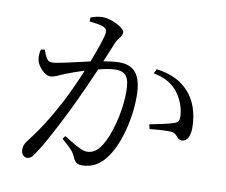

<svg xmlns="http://www.w3.org/2000/svg" viewBox="-84 -866 1167 991"><g transform="rotate(10 500.0 -370.5)"><path d="M686 -522C751 -510 791 -483 819 -444C849 -402 858 -358 860 -332C861 -306 858 -297 837 -289C810 -279 746 -266 709 -259L715 -235C749 -239 812 -244 833 -240C862 -234 860 -206 889 -206C918 -207 931 -240 931 -280C931 -357 906 -423 869 -463C829 -508 779 -534 698 -546ZM314 -728C338 -726 375 -721 390 -713C403 -707 406 -699 406 -687C406 -668 384 -603 354 -526C280 -510 190 -486 158 -486C129 -486 122 -518 111 -545L91 -542C86 -523 85 -500 89 -484C97 -452 134 -414 160 -414C185 -414 199 -425 242 -442C262 -450 296 -462 333 -474C309 -416 282 -357 258 -309C201 -201 157 -133 102 -62C89 -45 86 -33 86 -16C86 7 102 21 116 21C131 21 142 14 157 -10C200 -73 250 -171 305 -282C337 -349 371 -425 400 -492C434 -501 467 -507 490 -507C546 -507 563 -476 563 -403C563 -289 526 -167 493 -116C467 -75 444 -64 413 -64C390 -64 345 -91 293 -124L281 -108C337 -60 344 -48 351 -33C364 -4 371 10 404 10C455 10 496 -15 525 -53C584 -127 620 -267 620 -388C620 -506 577 -547 502 -547C479 -547 446 -543 419 -538L463 -644C474 -669 494 -680 494 -702C494 -727 420 -762 379 -762C352 -762 331 -756 314 -749Z"/></g></svg>

Font: Noto Serif CJK KR
Style: Regular
Weight: 400
Designer: Ryoko NISHIZUKA 西塚涼子 (kana & ideographs); Frank Grießhammer (Latin, Greek & Cyrillic); Wenlong ZHANG 张文龙 (bopomofo); San
Foundry: Adobe
Version: Version 2.001;hotconv 1.1.0;makeotfexe 2.6.0